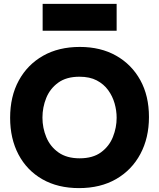

<svg xmlns="http://www.w3.org/2000/svg" viewBox="-20 -958 817 986"><path d="M386 8Q277 8 197.5 -37.5Q118 -83 75 -164.5Q32 -246 32 -353Q32 -463 76.5 -544.5Q121 -626 201 -671.5Q281 -717 390 -717Q497 -717 576.5 -672Q656 -627 700.5 -546.5Q745 -466 745 -357Q745 -250 701 -167.5Q657 -85 576.5 -38.5Q496 8 386 8ZM389 -145Q457 -145 499 -176Q541 -207 560 -255Q579 -303 579 -353Q579 -390 568.5 -427Q558 -464 535.5 -495Q513 -526 477 -545Q441 -564 388 -564Q321 -564 279 -533.5Q237 -503 217.5 -455Q198 -407 198 -354Q198 -301 218 -253Q238 -205 280.5 -175Q323 -145 389 -145ZM199 -800V-938H579V-800Z"/></svg>

Font: Onest ExtraBold
Style: Regular
Weight: 800
Designer: Dmitri Voloshin, Andrey Kudryavtsev
Foundry: Dmitri Voloshin, Andrey Kudryavtsev
Version: Version 1.000;gftools[0.9.33]